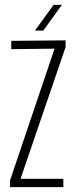

<svg xmlns="http://www.w3.org/2000/svg" viewBox="-20 -765 307 785"><path d="M21 0V-27L203 -566L26 -564V-598L248 -600V-572L64 -34H239V0ZM123 -640 199 -745H233L157 -640Z"/></svg>

Font: Big Shoulders Text Thin Thin
Style: Regular
Weight: 250
Version: Version 2.002